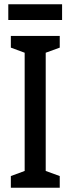

<svg xmlns="http://www.w3.org/2000/svg" viewBox="-20 -883 332 903"><path d="M272 -863H19V-789H272ZM261 0V-55L195 -79V-635L261 -659V-714H31V-659L96 -635V-79L31 -55V0Z"/></svg>

Font: Noto Sans Gujarati ExtraCondensed Medium
Style: Regular
Weight: 500
Width: 2
Designer: Jelle Bosma - Monotype Design Team, Universal Thirst
Foundry: Monotype Imaging Inc.
Version: Version 2.106